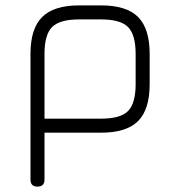

<svg xmlns="http://www.w3.org/2000/svg" viewBox="-20 -492 655 712"><path d="M93 174V-292Q93 -386 136.5 -429Q180 -472 273 -472H355Q449 -472 492 -429Q535 -386 535 -292V-180Q535 -86 492 -43Q449 0 355 0H145V174Q145 200 119 200Q93 200 93 174ZM145 -52H355Q427 -52 455 -80.5Q483 -109 483 -180V-292Q483 -363 455 -391.5Q427 -420 355 -420H273Q202 -420 173.5 -392Q145 -364 145 -292Z"/></svg>

Font: Jura
Style: Regular
Weight: 400
Designer: Daniel Johnson, Alexei Vanyashin
Foundry: Daniel Johnson
Version: Version 5.103